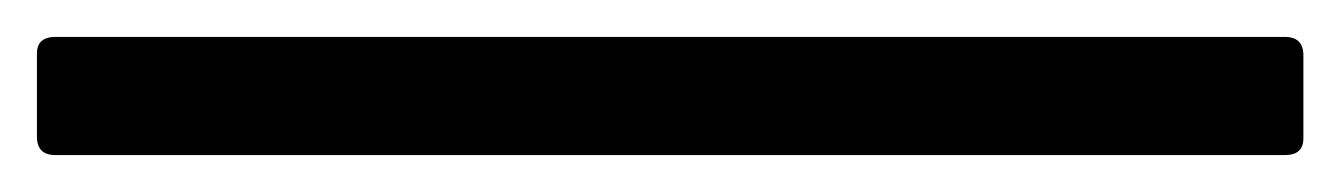

<svg xmlns="http://www.w3.org/2000/svg" viewBox="-28 54 726 104"><path d="M2 138Q-8 138 -8 128V83Q-8 74 2 74H668Q678 74 678 84V129Q678 138 668 138Z"/></svg>

Font: Hahmlet ExtraBold
Style: Regular
Weight: 800
Designer: Minjoo Ham & Mark Frömberg
Foundry: hypertype
Version: Version 1.002